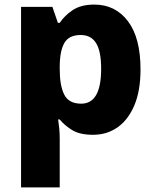

<svg xmlns="http://www.w3.org/2000/svg" viewBox="-20 -579 678 839"><path d="M392 -559Q484 -559 539 -486.5Q594 -414 594 -276Q594 -182 567 -118.5Q540 -55 493.5 -22.5Q447 10 387 10Q328 10 294.5 -11Q261 -32 241 -57H234Q237 -38 239 -17Q241 4 241 28V240H72V-549H209L233 -479H241Q262 -511 298 -535Q334 -559 392 -559ZM333 -426Q282 -426 262 -392.5Q242 -359 241 -292V-277Q241 -204 261 -165Q281 -126 335 -126Q422 -126 422 -278Q422 -355 400 -390.5Q378 -426 333 -426Z"/></svg>

Font: Noto Sans Kannada ExtraBold
Style: Regular
Weight: 800
Designer: Jelle Bosma - Monotype Design Team
Foundry: Monotype Imaging Inc.
Version: Version 2.005; ttfautohint (v1.8.4.7-5d5b)